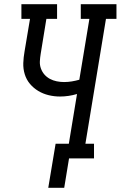

<svg xmlns="http://www.w3.org/2000/svg" viewBox="-20 -755 575 915"><path d="M210 140 245 -70H308L347 -307Q327 -301 306.5 -298Q286 -295 266 -295Q238 -295 211.5 -301.5Q185 -308 162.5 -321.5Q140 -335 123 -355Q106 -375 98 -401Q90 -427 91 -454.5Q92 -482 97 -510L123 -665H82V-735H252V-665H201L174 -499Q171 -481 170 -463Q169 -445 175 -428.5Q181 -412 192 -399.5Q203 -387 218 -379Q233 -371 250.5 -367.5Q268 -364 285 -364Q304 -364 322 -367Q340 -370 358 -375L406 -665H365V-735H535V-665H485L387 -70H428V0H309L286 140Z"/></svg>

Font: Iosevka Curly Slab Oblique
Style: Regular
Weight: 400
Italic angle: -9°
Monospace: yes
Designer: Belleve Invis
Foundry: Belleve Invis
Version: Version 11.1.0; ttfautohint (v1.8.3)